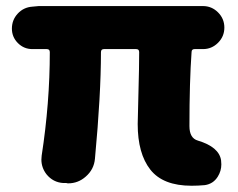

<svg xmlns="http://www.w3.org/2000/svg" viewBox="-20 -589 773 623"><path d="M601.6 13.7Q508.8 13.7 467.8 -38.6Q426.8 -90.8 426.8 -186.5Q426.8 -201.2 429.2 -286.6Q431.6 -372.1 431.6 -419.9Q431.6 -429.7 421.9 -429.7H317.4Q307.6 -429.7 307.6 -419.9Q307.6 -282.2 288.1 -74.2Q285.2 -39.1 257.8 -15.6Q233.4 5.9 201.2 5.9Q198.2 5.9 195.3 4.9H185.5Q152.3 2.9 130.9 -23.4Q114.3 -44.9 114.3 -71.3Q114.3 -77.1 115.2 -84Q141.6 -254.9 141.6 -419.9Q141.6 -429.7 131.8 -429.7H85Q57.6 -429.7 38.1 -449.2Q18.6 -468.8 18.6 -496.1Q18.6 -524.4 37.6 -544.9Q56.6 -565.4 85 -567.4L105.5 -569.3H638.7Q667 -569.3 687.5 -548.8Q708 -528.3 708 -499.5Q708 -470.7 687.5 -450.2Q667 -429.7 638.7 -429.7H611.3Q601.6 -429.7 601.6 -419.9Q594.7 -324.2 594.7 -179.7Q594.7 -140.6 622.1 -132.8Q690.4 -112.3 697.3 -69.3Q698.2 -62.5 698.2 -55.7Q698.2 -34.2 686.5 -15.6Q671.9 7.8 644.5 11.7Q623 13.7 601.6 13.7Z"/></svg>

Font: Gen Jyuu GothicX Heavy
Style: Bold
Weight: 900
Designer: [Source Han Sans]
Ryoko NISHIZUKA  (kana & ideographs); Paul D. Hunt (Latin, Greek & Cyrillic); Wenlong ZHANG  (bopomofo
Version: Version 1.002.20150607